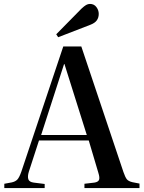

<svg xmlns="http://www.w3.org/2000/svg" viewBox="-20 -960 734 980"><path d="M2 0V-22L40 -29Q58 -33 68 -43Q78 -53 89 -84L303 -723H395L610 -82Q619 -56 627 -45.5Q635 -35 656 -30L692 -23V0H411V-22L462 -28Q481 -31 485.5 -42Q490 -53 482 -78L433 -243H179L127 -83Q120 -60 124.5 -45.5Q129 -31 152 -28L208 -21V0ZM190 -271H423L309 -633H307ZM277 -770 267 -785 396 -916Q410 -929 419.5 -934.5Q429 -940 439 -940Q460 -940 472 -924Q484 -908 484 -889Q484 -870 474 -856Q464 -842 440 -833Z"/></svg>

Font: Literata 60pt Medium
Style: Regular
Weight: 500
Designer: Latin by Veronika Burian and Jose Scaglione. Greek by Irene Vlachou. Cyrillic by Vera Evstafieva.
Foundry: TypeTogether
Version: Version 3.103;gftools[0.9.29]